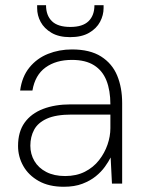

<svg xmlns="http://www.w3.org/2000/svg" viewBox="-20 -702 547 734"><path d="M224 12Q167 12 128 -10Q89 -32 69 -67.5Q49 -103 49 -144Q49 -198 74 -233Q99 -268 144.5 -285.5Q190 -303 251 -303H402Q402 -356 387 -394Q372 -432 339.5 -452.5Q307 -473 255 -473Q194 -473 154 -444Q114 -415 104 -356H57Q64 -409 92.5 -444Q121 -479 163.5 -496Q206 -513 255 -513Q324 -513 366.5 -486Q409 -459 428 -413Q447 -367 447 -308V0H408L403 -100Q395 -84 381 -64.5Q367 -45 346 -28Q325 -11 295 0.5Q265 12 224 12ZM229 -29Q272 -29 304.5 -45.5Q337 -62 358.5 -89.5Q380 -117 391 -149Q402 -181 402 -212V-264H254Q194 -264 159.5 -248.5Q125 -233 110.5 -206Q96 -179 96 -145Q96 -113 111.5 -86.5Q127 -60 157 -44.5Q187 -29 229 -29ZM248 -560Q205 -560 177 -576.5Q149 -593 135.5 -618Q122 -643 122 -671V-682H156Q156 -643 178.5 -621Q201 -599 249 -599Q296 -599 318.5 -621Q341 -643 341 -682H376V-671Q376 -644 362.5 -618.5Q349 -593 320.5 -576.5Q292 -560 248 -560Z"/></svg>

Font: DM Sans 17pt ExtraLight
Style: Regular
Weight: 250
Version: Version 4.004;gftools[0.9.30]